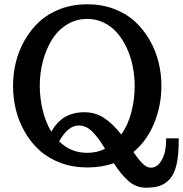

<svg xmlns="http://www.w3.org/2000/svg" viewBox="-20 -770 856 898"><path d="M388.2 -55.2Q434.1 -55.2 471.2 -74.2Q439.9 -126.5 411.4 -154.8Q382.8 -183.1 348.1 -183.1Q297.9 -183.1 256.8 -108.9Q310.5 -55.2 388.2 -55.2ZM374 -245.1Q427.7 -245.1 468.8 -217Q509.8 -189 546.9 -141.1Q577.6 -182.6 593.8 -243.2Q609.9 -303.7 609.9 -367.2Q609.9 -414.1 600.8 -459.5Q591.8 -504.9 573.2 -544.9Q554.7 -585 528.6 -615.5Q502.4 -646 466.3 -663.8Q430.2 -681.6 388.2 -681.6Q335.9 -681.6 293 -655Q250 -628.4 222.7 -584Q195.3 -539.6 180.7 -484.1Q166 -428.7 166 -369.1Q166 -310.1 180.2 -252.9Q194.3 -195.8 220.2 -153.8Q228 -168.5 238.5 -182.1Q249 -195.8 267.1 -211.2Q285.2 -226.6 313 -235.8Q340.8 -245.1 374 -245.1ZM815.9 -111.8Q815.9 -44.9 805.7 -0.5Q795.4 43.9 774.4 67.1Q753.4 90.3 727.3 99.1Q701.2 107.9 663.1 107.9Q617.2 107.9 582 77.6Q546.9 47.4 512.2 -6.8Q456.1 13.2 388.2 13.2Q320.3 13.2 262.7 -8.5Q205.1 -30.3 164.8 -66.9Q124.5 -103.5 96.2 -152.6Q67.9 -201.7 54.4 -256.3Q41 -311 41 -368.2Q41 -425.3 54.4 -479.7Q67.9 -534.2 96.2 -583.3Q124.5 -632.3 164.8 -669.4Q205.1 -706.5 262.7 -728.3Q320.3 -750 388.2 -750Q456.1 -750 513.4 -728.3Q570.8 -706.5 611.1 -669.4Q651.4 -632.3 679.7 -583.3Q708 -534.2 721.4 -479.7Q734.9 -425.3 734.9 -368.2Q734.9 -277.3 701.2 -194.3Q667.5 -111.3 604 -59.1Q628.4 -22.9 647.5 -4.4Q666.5 14.2 686 14.2H689.9Q719.2 11.2 738 -24.2Q756.8 -59.6 756.8 -111.8V-123H815.9Z"/></svg>

Font: Trocchi
Style: Regular
Weight: 400
Designer: vernon adams
Version: Version 1.0; ttfautohint (v0.8) -l 6 -r 50 -G 100